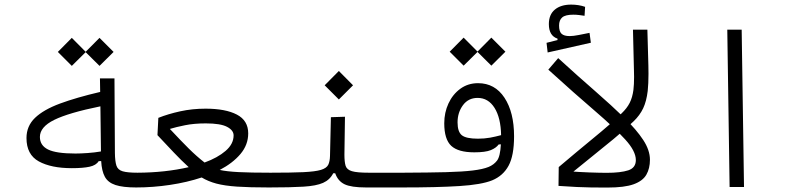

<svg xmlns="http://www.w3.org/2000/svg" viewBox="-20 -824 3556 846"><path d="M296.4 -83Q205.6 -83 151.1 -112.8Q96.7 -142.6 96.7 -215.8Q96.7 -268.6 134.3 -304.7Q171.9 -340.8 244.4 -367.7Q316.9 -394.5 421.4 -418.9L420.4 -478.5H484.4L486.3 -149.9Q486.8 -113.3 492.9 -94.5Q499 -75.7 520.3 -69.3Q541.5 -63 585.9 -63Q606.4 -63 613.8 -57.1Q621.1 -51.3 621.1 -33.2Q621.1 -15.1 613 -6.6Q605 2 580.1 2Q521.5 2 488.8 -8.8Q456.1 -19.5 442.1 -44.9Q428.2 -70.3 425.8 -114.3L414.6 -113.8Q403.8 -95.7 374.8 -89.4Q345.7 -83 296.4 -83ZM422.4 -355.5Q282.7 -327.1 219.2 -295.9Q155.8 -264.6 155.8 -220.7Q155.8 -183.1 191.7 -165.3Q227.5 -147.5 312.5 -147.5Q334.5 -147.5 366 -149.7Q397.5 -151.9 424.8 -156.7ZM418.5 -533.7 357.4 -594.2 296.4 -533.7 234.9 -595.2 296.4 -657.2 357.4 -595.7 418.5 -657.2 480.5 -595.2Z M579.1 2 585.9 -63Q707.5 -63.5 811.5 -87.4Q778.3 -117.7 745.1 -152.8Q711.9 -188 673.8 -228.5L677.7 -304.7Q720.7 -321.8 773.9 -333.5Q827.1 -345.2 885.7 -345.2Q973.6 -345.2 1023.7 -319.1Q1073.7 -293 1073.7 -236.3Q1073.7 -186 1039.6 -145.5Q1005.4 -105 948.2 -75.2Q979 -68.4 1031.2 -65.7Q1083.5 -63 1171.4 -63Q1200.2 -63 1209.7 -56.9Q1219.2 -50.8 1219.2 -33.7Q1219.2 -15.6 1208.7 -6.8Q1198.2 2 1163.6 2Q1079.6 2 1024.7 -1.7Q969.7 -5.4 933.3 -15.1Q897 -24.9 868.7 -42Q804.2 -20.5 729.2 -9.3Q654.3 2 579.1 2ZM881.3 -107.9Q939 -128.9 974.1 -159.2Q1009.3 -189.5 1009.3 -227.5Q1009.3 -250 980.5 -265.1Q951.7 -280.3 886.7 -280.3Q835.4 -280.3 795.4 -272.2Q755.4 -264.2 728.5 -255.9Q778.3 -202.6 811.8 -169.4Q845.2 -136.2 881.3 -107.9Z M1166 2 1171.9 -63Q1263.7 -63 1316.4 -65.4Q1369.1 -67.9 1394 -75.4Q1418.9 -83 1426.3 -97.9Q1433.6 -112.8 1434.1 -137.7L1438 -307.6L1500 -309.6L1497.6 -142.6Q1497.6 -110.4 1502.9 -93.3Q1508.3 -76.2 1531 -69.6Q1553.7 -63 1604.5 -63H1757.8Q1776.4 -63 1783.7 -56.4Q1791 -49.8 1791 -33.2Q1791 -12.2 1780.3 -5.1Q1769.5 2 1752 2H1593.3Q1527.3 2 1498 -12.2Q1468.8 -26.4 1457 -60.5H1448.2Q1433.6 -31.7 1403.6 -18.3Q1373.5 -4.9 1317.1 -1.5Q1260.7 2 1166 2ZM1473.1 -385.7 1410.6 -448.2 1473.1 -511.2 1535.6 -448.2Z M1750 2 1757.8 -63Q1871.6 -63.5 1945.1 -65.4Q2018.6 -67.4 2063 -72.8Q2107.4 -78.1 2132.8 -88.4Q2156.2 -98.1 2170.2 -116.5Q2184.1 -134.8 2187 -188L2177.2 -187.5Q2166.5 -172.4 2142.8 -162.6Q2119.1 -152.8 2069.8 -152.8Q1999 -152.8 1968.3 -181.4Q1937.5 -210 1937.5 -280.8Q1937.5 -328.1 1956.1 -368.2Q1974.6 -408.2 2008.3 -432.9Q2042 -457.5 2086.4 -457.5Q2160.6 -457.5 2202.9 -393.3Q2245.1 -329.1 2245.1 -223.6Q2245.1 -138.2 2220.9 -93.8Q2196.8 -49.3 2148.4 -29.3Q2101.1 -10.3 2004.2 -4.2Q1907.2 2 1750 2ZM2188 -228.5Q2186.5 -305.2 2158.9 -348.9Q2131.3 -392.6 2084.5 -392.6Q2043.5 -392.6 2019.8 -360.4Q1996.1 -328.1 1996.1 -284.7Q1996.1 -243.2 2015.1 -228Q2034.2 -212.9 2085.9 -212.9Q2114.7 -212.9 2139.9 -217.5Q2165 -222.2 2188 -228.5ZM2145 -534.7 2084 -595.2 2022.9 -534.7 1961.4 -596.2 2022.9 -658.2 2084 -596.7 2145 -658.2 2207 -596.2Z M2657.2 2.4Q2616.2 2.4 2585.7 2Q2555.2 1.5 2522.2 0Q2489.3 -1.5 2440.9 -4.9L2441.9 -87.9L2480 -69.8Q2529.8 -65.9 2576.7 -64.2Q2623.5 -62.5 2653.3 -62.5Q2714.8 -62.5 2748.3 -73.5Q2781.7 -84.5 2781.7 -118.7Q2781.7 -158.2 2734.6 -209.7Q2687.5 -261.2 2601.1 -335.4Q2514.2 -409.7 2396 -517.1L2439.5 -567.9Q2528.3 -486.8 2602.5 -422.4Q2676.3 -357.9 2730.5 -305.2Q2784.7 -252.4 2814.2 -207.3Q2843.8 -162.1 2843.8 -120.1Q2843.8 -82 2828.1 -54.4Q2812.5 -26.9 2772.2 -12.2Q2731.9 2.4 2657.2 2.4ZM2393.1 -592.8 2388.2 -635.3 2436.5 -647.5V-653.8Q2398.4 -666.5 2398.4 -717.8Q2398.4 -759.8 2424.8 -781.7Q2451.2 -803.7 2496.6 -803.7Q2529.8 -803.7 2558.1 -793.9L2555.7 -754.4Q2543.5 -756.3 2531.2 -757.8Q2519 -759.3 2505.9 -759.3Q2471.2 -759.3 2457.3 -747.3Q2443.4 -735.4 2443.4 -711.4Q2443.4 -685.5 2454.3 -675.3Q2465.3 -665 2490.2 -665Q2506.3 -665 2530.8 -669.9Q2555.2 -674.8 2577.6 -679.2L2583.5 -635.7Z M2484.9 -50.3 2441.9 -87.9Q2522 -155.8 2595.7 -216.3Q2669.4 -276.4 2719.2 -324.7Q2742.7 -347.2 2754.6 -370.8Q2766.6 -394.5 2771 -427.7Q2773.9 -451.7 2773.9 -484.9Q2773.9 -497.6 2773.4 -511.2L2769 -693.4H2832.5L2836.9 -536.1Q2837.4 -516.6 2837.4 -499Q2837.4 -455.6 2834 -423.3Q2828.6 -377.9 2814 -346.9Q2799.3 -315.9 2772 -289.6Q2731.9 -251.5 2682.6 -210.7Q2633.3 -169.9 2582.5 -129.4Q2531.2 -88.4 2484.9 -50.3Z M3194.8 0 3184.6 -693.4H3248L3258.3 0Z"/></svg>

Font: CaskaydiaMono NF Light
Style: Regular
Weight: 300
Designer: Aaron Bell
Foundry: Saja Typeworks
Version: Version 2111.001; ttfautohint (v1.8.4);Nerd Fonts 3.1.1